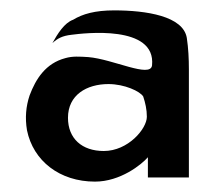

<svg xmlns="http://www.w3.org/2000/svg" viewBox="-20 -838 430 370"><path d="M121 -800C104 -794 91 -773 81 -755C91 -764 100 -769 118 -771C141 -774 281 -791 273 -712C270 -687 198 -724 150 -728C133 -729 120 -730 106 -726C68 -716 49 -686 37 -654C30 -633 28 -611 32 -587C44 -528 95 -488 163 -488C212 -488 253 -521 265 -535V-496H344V-704C344 -725 343 -745 340 -765C333 -807 262 -818 200 -818C163 -818 139 -811 121 -800ZM180 -547C138 -547 111 -571 111 -611C111 -655 147 -676 189 -676C220 -676 250 -662 256 -652C260 -640 263 -627 263 -613C263 -590 227 -547 180 -547Z"/></svg>

Font: Bluebird
Style: Regular
Weight: 400
Designer: Jasper
Foundry: Cannot Into Space Fonts
Version: Version 0.98